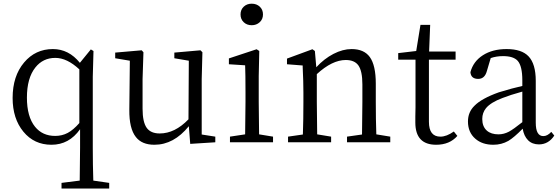

<svg xmlns="http://www.w3.org/2000/svg" viewBox="-20 -787 3097 1062"><path d="M320.3 255.9V224.6L420.9 211.9Q422.9 90.8 422.9 31.2V-72.3Q362.3 13.7 264.6 13.7Q168.9 13.7 109.4 -58.6Q49.8 -130.9 49.8 -245.1Q49.8 -366.2 113.3 -441.4Q175.8 -515.6 272.5 -515.6Q360.4 -515.6 421.9 -439.5L482.4 -513.7L497.1 -504.9L493.2 -362.3V31.2Q493.2 123 496.1 211.9L584 224.6V255.9ZM285.2 -35.2Q323.2 -35.2 354.5 -51.8Q385.7 -68.4 418.9 -106.4V-403.3Q350.6 -466.8 286.1 -466.8Q217.8 -466.8 175.8 -414.1Q128.9 -355.5 128.9 -247.1Q128.9 -141.6 173.8 -85.9Q214.8 -35.2 285.2 -35.2Z M834 13.7Q764.6 13.7 731.4 -29.3Q694.3 -76.2 695.3 -179.7L698.2 -451.2L617.2 -464.8V-496.1L763.7 -508.8L773.4 -498L768.6 -349.6V-185.5Q768.6 -111.3 792 -79.1Q814.5 -48.8 863.3 -48.8Q947.3 -48.8 1022.5 -127L1024.4 -451.2L944.3 -464.8V-496.1L1088.9 -508.8L1099.6 -498L1095.7 -349.6V-43L1170.9 -31.2V0L1032.2 8.8L1024.4 -88.9Q941.4 13.7 834 13.7Z M1252 0V-31.2L1335.9 -43.9Q1337.9 -151.4 1337.9 -222.7V-277.3Q1337.9 -377 1335.9 -425.8L1246.1 -431.6V-463.9L1399.4 -514.6L1414.1 -504.9L1411.1 -366.2V-222.7Q1411.1 -151.4 1413.1 -43.9L1490.2 -31.2V0ZM1372.1 -766.6Q1399.4 -766.6 1417 -750Q1434.6 -733.4 1434.6 -707Q1434.6 -680.7 1416.5 -664.1Q1398.4 -647.5 1372.1 -647.5Q1345.7 -647.5 1328.1 -664.1Q1310.5 -680.7 1310.5 -707Q1310.5 -733.4 1328.1 -750Q1345.7 -766.6 1372.1 -766.6Z M1573.2 0V-31.2L1655.3 -43Q1658.2 -125 1658.2 -222.7V-276.4Q1658.2 -334 1654.3 -415Q1654.3 -421.9 1654.3 -424.8L1567.4 -431.6V-462.9L1708 -514.6L1721.7 -504.9L1729.5 -415Q1772.5 -461.9 1824.2 -488.8Q1876 -515.6 1924.8 -515.6Q1993.2 -515.6 2025.4 -471.7Q2058.6 -425.8 2058.6 -324.2V-222.7Q2058.6 -125 2061.5 -43.9L2138.7 -31.2V0H1899.4V-31.2L1982.4 -43Q1984.4 -150.4 1984.4 -222.7V-320.3Q1984.4 -394.5 1961.9 -425.8Q1940.4 -455.1 1892.6 -455.1Q1817.4 -455.1 1732.4 -377V-222.7Q1732.4 -151.4 1734.4 -43.9L1811.5 -31.2V0Z M2392.6 13.7Q2277.3 13.7 2277.3 -109.4Q2277.3 -120.1 2277.3 -142.6Q2278.3 -172.9 2278.3 -194.3V-457H2182.6V-493.2L2282.2 -504.9L2305.7 -649.4H2359.4L2353.5 -502H2500V-457H2352.5V-113.3Q2352.5 -31.2 2416 -31.2Q2450.2 -31.2 2490.2 -59.6L2509.8 -35.2Q2466.8 13.7 2392.6 13.7Z M2709 13.7Q2647.5 13.7 2609.4 -19.5Q2568.4 -54.7 2568.4 -115.2Q2568.4 -167 2604.5 -202.1Q2643.6 -242.2 2739.3 -276.4Q2815.4 -299.8 2869.1 -311.5V-342.8Q2869.1 -420.9 2843.8 -450.2Q2820.3 -476.6 2762.7 -476.6Q2725.6 -476.6 2694.3 -465.8L2672.9 -393.6Q2661.1 -350.6 2625 -350.6Q2585 -350.6 2582 -387.7Q2597.7 -447.3 2650.9 -481.4Q2704.1 -515.6 2782.2 -515.6Q2865.2 -515.6 2903.3 -475.6Q2943.4 -433.6 2943.4 -339.8V-108.4Q2943.4 -34.2 2985.4 -34.2Q3007.8 -34.2 3029.3 -57.6L3045.9 -37.1Q3013.7 11.7 2960.9 11.7Q2923.8 11.7 2900.9 -11.2Q2877.9 -34.2 2871.1 -75.2Q2823.2 -26.4 2792 -7.8Q2753.9 13.7 2709 13.7ZM2737.3 -43.9Q2766.6 -43.9 2794.9 -58.6Q2820.3 -72.3 2869.1 -111.3V-280.3Q2801.8 -261.7 2759.8 -245.1Q2694.3 -220.7 2668 -188.5Q2647.5 -163.1 2647.5 -128.9Q2647.5 -86.9 2672.9 -64.5Q2696.3 -43.9 2737.3 -43.9Z"/></svg>

Font: Bpmf Zihi Box R
Style: R
Weight: 400
Foundry: But Ko
Version: Version 1.320